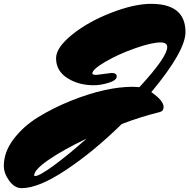

<svg xmlns="http://www.w3.org/2000/svg" viewBox="-109 -713 986 1000"><path d="M857 -546Q857 -447 679 -233Q743 -189 743 -156Q743 -134 722 -129Q624 -105 525 -67Q378 77 235 172Q92 267 4 267Q-33 267 -61 228.5Q-89 190 -89 151Q-89 79 -38.5 12Q12 -55 90 -103Q168 -151 260 -188Q442 -261 583 -261Q595 -261 617 -259Q762 -416 762 -468Q762 -492 728 -492Q681 -492 594.5 -461.5Q508 -431 440 -391.5Q372 -352 372 -330Q372 -323 394 -323L472 -333Q499 -333 499 -315Q499 -295 457.5 -282Q416 -269 379 -269Q300 -269 241.5 -306.5Q183 -344 183 -410Q183 -465 266.5 -532.5Q350 -600 470 -646.5Q590 -693 678 -693Q857 -693 857 -546ZM69 201Q69 204 73 204Q96 204 170.5 149.5Q245 95 342 9Q222 66 145.5 118.5Q69 171 69 201Z"/></svg>

Font: Mrs Sheppards
Style: Regular
Weight: 400
Version: Version 1.000